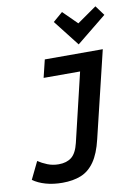

<svg xmlns="http://www.w3.org/2000/svg" viewBox="-142 -842 804 1099"><g transform="rotate(-10 260.0 -292.5)"><path d="M131 189Q78 189 34 176.5Q-10 164 -40 142L9 41Q33 57 63 69Q93 81 128 81Q174 81 202.5 58.5Q231 36 245 -22L340 -421H128L153 -524H490L369 -22Q350 59 317.5 105.5Q285 152 239 170.5Q193 189 131 189ZM359 -575 241 -726 297 -774 378 -694 491 -773 533 -716Z"/></g></svg>

Font: Ubuntu Sans Mono SemiBold
Style: Italic
Weight: 600
Italic angle: -13.5°
Monospace: yes
Designer: Dalton Maag Ltd
Foundry: Dalton Maag Ltd
Version: Version 1.006